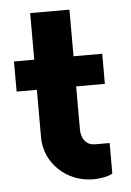

<svg xmlns="http://www.w3.org/2000/svg" viewBox="-47 -627 459 673"><g transform="rotate(-5 182.5 -291.0)"><path d="M323.7 -320.8V-426.8H222.7V-590.8H84.5V-426.8H13.2V-320.8H84.5V-153.3C84.5 -62 162.1 8.8 252.9 8.8C282.2 8.8 311 2.4 322.3 -5.4V-112.8H270.5C242.2 -112.8 222.7 -134.3 222.7 -169.4V-320.8Z"/></g></svg>

Font: Now ExtraBold
Style: Regular
Weight: 800
Designer: Alfredo Marco Pradil
Foundry: Alfredo Marco Pradil
Version: Version 1.200;hotconv 1.0.109;makeotfexe 2.5.65596